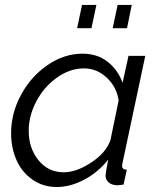

<svg xmlns="http://www.w3.org/2000/svg" viewBox="-20 -747 638 777"><path d="M292 -632.8 312 -727.1H370.1L350.1 -632.8ZM436 -632.8 456.1 -727.1H513.2L494.1 -632.8ZM24.9 -208Q24.9 -289.1 65.4 -363.8Q106 -438.5 173.1 -484.1Q240.2 -529.8 314 -529.8Q374 -529.8 415.8 -496.8Q457.5 -463.9 476.1 -412.1L500 -521H567.9L476.1 -88.9Q474.1 -81.1 474.1 -76.2Q474.1 -60.1 493.2 -60.1L480 0Q475.1 0.5 466.1 1.7Q457 2.9 453.1 2.9Q431.2 1.5 419.2 -9.3Q407.2 -20 407.2 -37.1Q407.2 -45.9 418 -101.1Q377.9 -50.3 321.5 -20.3Q265.1 9.8 210 9.8Q153.8 9.8 110.8 -20.5Q67.9 -50.8 46.4 -99.9Q24.9 -148.9 24.9 -208ZM426.8 -179.2 460 -339.8Q453.1 -393.6 412.8 -431.9Q372.6 -470.2 319.8 -470.2Q262.2 -470.2 209.7 -432.4Q157.2 -394.5 126.7 -336.2Q96.2 -277.8 96.2 -217.8Q96.2 -147.5 135.7 -98.6Q175.3 -49.8 237.8 -49.8Q289.1 -49.8 348.6 -88.9Q408.2 -127.9 426.8 -179.2Z"/></svg>

Font: Rawline
Style: Italic
Weight: 400
Italic angle: -12°
Designer: Matt McInerney, Pablo Impallari, Rodrigo Fuenzalida
Foundry: Matt McInerney, Pablo Impallari, Rodrigo Fuenzalida
Version: Version 4.020;PS 004.020;hotconv 1.0.88;makeotf.lib2.5.64775